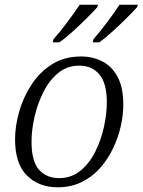

<svg xmlns="http://www.w3.org/2000/svg" viewBox="-20 -786 606 816"><path d="M225 10Q145 10 94.5 -40Q44 -90 44 -194Q44 -249 61 -310Q78 -371 113 -425Q148 -479 200.5 -512.5Q253 -546 325 -546Q374 -546 415 -525Q456 -504 480 -459Q504 -414 504 -341Q504 -298 493.5 -250.5Q483 -203 461 -156.5Q439 -110 406 -72.5Q373 -35 327.5 -12.5Q282 10 225 10ZM231 -29Q284 -29 322.5 -61Q361 -93 385.5 -142.5Q410 -192 422 -247.5Q434 -303 434 -351Q434 -432 402.5 -469.5Q371 -507 317 -507Q265 -507 227 -475.5Q189 -444 164 -394Q139 -344 126.5 -288.5Q114 -233 114 -184Q114 -100 146 -64.5Q178 -29 231 -29ZM377 -619Q404 -650 434.5 -690.5Q465 -731 488 -766H566L563 -756Q548 -739 519.5 -710.5Q491 -682 459 -653Q427 -624 402 -606H374ZM207 -619Q235 -650 265.5 -691Q296 -732 319 -766H396L394 -756Q379 -739 350.5 -710.5Q322 -682 290 -653Q258 -624 232 -606H204Z"/></svg>

Font: Noto Serif Light
Style: Italic
Weight: 300
Italic angle: -12°
Designer: Monotype Design Team
Foundry: Monotype Imaging Inc.
Version: Version 2.013